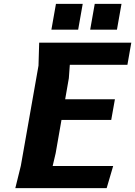

<svg xmlns="http://www.w3.org/2000/svg" viewBox="-20 -970 697 990"><path d="M563.5 -114 530 0H59L87.5 -115.5L178.5 -631.5L182 -750H657L637 -636H340L335 -567L316 -458H572.5L553.5 -351.5H297L267 -180L251.5 -114ZM268.5 -950H406.5L383 -817H245ZM468.5 -950H606.5L583 -817H445Z"/></svg>

Font: B612
Style: Bold Italic
Weight: 700
Italic angle: -10°
Designer: Nicolas Chauveau, Thomas Paillot, Jonathan Favre-Lamarine, Jean-Luc Vinot
Foundry: AIRBUS
Version: Version 1.008